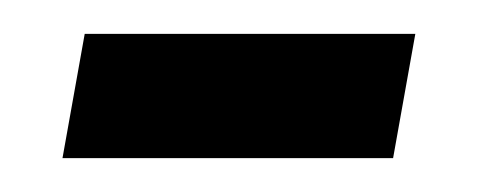

<svg xmlns="http://www.w3.org/2000/svg" viewBox="-20 -359 286 114"><path d="M213.4 -265.1H17.1L30.3 -338.9H226.6Z"/></svg>

Font: TypoPRO Roboto
Style: Italic
Weight: 400
Italic angle: -12°
Designer: Google
Version: Version 2.136; 2016